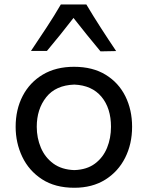

<svg xmlns="http://www.w3.org/2000/svg" viewBox="-20 -844 673 875"><path d="M318.8 11.7Q231 11.7 171.4 -27.1Q111.8 -65.9 81.5 -129.4Q51.3 -192.9 51.3 -266.1Q51.3 -345.2 83.5 -407Q115.7 -468.8 175.3 -504.2Q234.9 -539.6 317.4 -539.6Q402.3 -539.6 461.4 -503.4Q520.5 -467.3 551.3 -405.3Q582 -343.3 582 -266.1Q582 -188 550.3 -125Q518.6 -62 459.5 -25.1Q400.4 11.7 318.8 11.7ZM318.8 -68.8Q376 -70.8 412.8 -98.4Q449.7 -126 467.8 -170.2Q485.8 -214.4 485.8 -266.1Q485.8 -351.1 442.4 -403.1Q398.9 -455.1 318.8 -458.5Q233.9 -455.6 190.7 -401.1Q147.5 -346.7 147.5 -266.1Q147.5 -215.3 166.3 -170.9Q185.1 -126.5 223.1 -98.6Q261.2 -70.8 318.8 -68.8ZM438 -609.9Q406.7 -647.5 375.7 -685.8Q344.7 -724.1 314.9 -762.2Q257.8 -688 193.8 -611.8H121.1Q157.2 -665.5 191.9 -718.3Q226.6 -771 257.3 -823.7H373.5Q404.8 -771 439 -718Q473.1 -665 509.3 -611.3Z"/></svg>

Font: Pinar-DS2-FD Medium
Style: Regular
Weight: 500
Designer: Amin Abedi
Version: Version 3.000